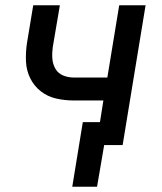

<svg xmlns="http://www.w3.org/2000/svg" viewBox="-20 -550 616 728"><path d="M254 158H348L375 0H445L532 -530H432L387 -256H260Q238 -256 219 -264Q200 -272 190 -289.5Q180 -307 178.5 -328Q177 -349 180 -371L207 -530H106L82 -385Q77 -351 78.5 -317Q80 -283 94.5 -253.5Q109 -224 134.5 -204Q160 -184 192.5 -176.5Q225 -169 260 -169H372L359 -87H294Z"/></svg>

Font: Iosevka Sparkle Medium Oblique
Style: Regular
Weight: 500
Italic angle: -9°
Designer: Belleve Invis
Foundry: Belleve Invis
Version: Version 4.5.0; ttfautohint (v1.8.3)